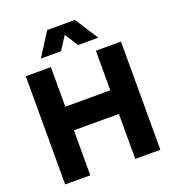

<svg xmlns="http://www.w3.org/2000/svg" viewBox="-162 -1054 1068 1179"><g transform="rotate(-20 372.0 -464.5)"><path d="M60.5 -707H224.6V-448.2H518.6V-707H682.6V0H518.6V-293.9H224.6V0H60.5ZM281.2 -928.7H462.9L559.6 -777.3H427.7L372.1 -864.3L316.4 -777.3H184.6Z"/></g></svg>

Font: Wanted Sans ExtraBold
Style: Regular
Weight: 800
Designer: Original Design by Kil Hyung-jin and Kang Hanbin, Wanted Lab, Inc; Hangeul from Source Han Sans by Jang Soo-young and Ka
Foundry: Wanted Lab, Inc.
Version: Version 1.003